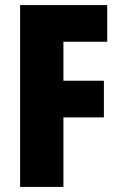

<svg xmlns="http://www.w3.org/2000/svg" viewBox="-20 -827 476 754"><path d="M229 -93H59V-807H401V-663H229V-510H388V-366H229Z"/></svg>

Font: Noto Sans Kannada UI ExtraCondensed Black
Style: Regular
Weight: 900
Width: 2
Designer: Jelle Bosma - Monotype Design Team
Foundry: Monotype Imaging Inc.
Version: Version 2.005; ttfautohint (v1.8.4.7-5d5b)